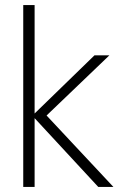

<svg xmlns="http://www.w3.org/2000/svg" viewBox="-20 -740 488 760"><path d="M369 0 108 -282 354 -521H413L151 -270L152 -296L429 0ZM72 0V-720H117V0Z"/></svg>

Font: DM Sans 10pt ExtraLight
Style: Regular
Weight: 250
Version: Version 4.004;gftools[0.9.30]